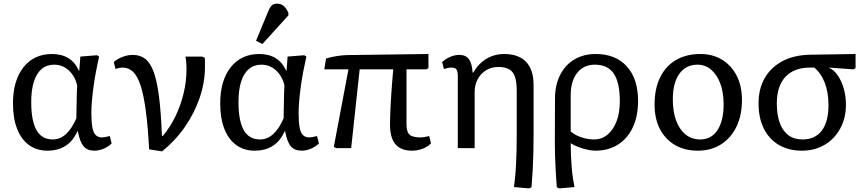

<svg xmlns="http://www.w3.org/2000/svg" viewBox="-20 -820 4796 1063"><path d="M242.2 14.2Q183.1 14.2 140.1 -17.3Q97.2 -48.8 74.5 -107.4Q51.8 -166 51.8 -247.1Q51.8 -374 109.9 -447.5Q168 -521 268.1 -521Q321.3 -521 358.6 -498Q396 -475.1 417 -428.2H418.9L424.8 -506.8L517.1 -514.2L528.8 -506.8Q519 -463.9 511 -421.4Q502.9 -378.9 497.6 -338.4Q492.2 -297.9 489 -261.5Q485.8 -225.1 485.8 -193.8Q485.8 -144 491.5 -114Q497.1 -84 510.5 -71.5Q523.9 -59.1 545.9 -59.1Q551.8 -59.1 562.5 -61Q573.2 -63 587.9 -66.9L598.1 -25.9Q580.1 -7.8 554 3.2Q527.8 14.2 502.9 14.2Q462.9 14.2 442.4 -10.5Q421.9 -35.2 411.1 -92.8H408.2Q392.1 -56.6 368.7 -33.2Q345.2 -9.8 313.7 2.2Q282.2 14.2 242.2 14.2ZM272 -47.9Q312 -47.9 344.5 -76.9Q377 -106 402.8 -165Q402.8 -178.2 403.3 -200.7Q403.8 -223.1 404.3 -250Q404.8 -276.9 405.3 -302.5Q405.8 -328.1 407.2 -347.2Q395 -398.9 360.6 -430.4Q326.2 -461.9 279.8 -461.9Q238.8 -461.9 210.4 -438Q182.1 -414.1 167.5 -367.9Q152.8 -321.8 152.8 -254.9Q152.8 -185.1 166 -138.9Q179.2 -92.8 205.6 -70.3Q231.9 -47.9 272 -47.9Z M877.4 18.1 805.7 6.8Q798.8 -119.1 787.4 -205.6Q775.9 -292 758.8 -345Q741.7 -397.9 717.3 -421.9Q692.9 -445.8 659.7 -445.8Q640.6 -445.8 619.6 -438L609.9 -476.1Q627 -493.2 657.2 -504.6Q687.5 -516.1 713.9 -516.1Q755.9 -516.1 784.2 -494.1Q812.5 -472.2 831.1 -421.1Q849.6 -370.1 860.6 -283.4Q871.6 -196.8 876.5 -67.9H881.8Q922.9 -116.7 952.1 -177.7Q981.4 -238.8 997.1 -305.4Q1012.7 -372.1 1012.7 -439Q1012.7 -457 1011.2 -474.1Q1009.8 -491.2 1006.8 -506.8H1098.6L1112.8 -501Q1114.7 -493.2 1114.7 -483.6Q1114.7 -474.1 1114.7 -449.2Q1114.7 -364.3 1085.7 -279.1Q1056.6 -193.8 1003.7 -117.4Q950.7 -41 877.4 18.1Z M1389.6 14.2Q1330.6 14.2 1287.6 -17.3Q1244.6 -48.8 1221.9 -107.4Q1199.2 -166 1199.2 -247.1Q1199.2 -374 1257.3 -447.5Q1315.4 -521 1415.5 -521Q1468.8 -521 1506.1 -498Q1543.5 -475.1 1564.5 -428.2H1566.4L1572.3 -506.8L1664.6 -514.2L1676.3 -506.8Q1666.5 -463.9 1658.4 -421.4Q1650.4 -378.9 1645 -338.4Q1639.6 -297.9 1636.5 -261.5Q1633.3 -225.1 1633.3 -193.8Q1633.3 -144 1638.9 -114Q1644.5 -84 1658 -71.5Q1671.4 -59.1 1693.4 -59.1Q1699.2 -59.1 1710 -61Q1720.7 -63 1735.4 -66.9L1745.6 -25.9Q1727.5 -7.8 1701.4 3.2Q1675.3 14.2 1650.4 14.2Q1610.4 14.2 1589.8 -10.5Q1569.3 -35.2 1558.6 -92.8H1555.7Q1539.6 -56.6 1516.1 -33.2Q1492.7 -9.8 1461.2 2.2Q1429.7 14.2 1389.6 14.2ZM1419.4 -47.9Q1459.5 -47.9 1491.9 -76.9Q1524.4 -106 1550.3 -165Q1550.3 -178.2 1550.8 -200.7Q1551.3 -223.1 1551.8 -250Q1552.2 -276.9 1552.7 -302.5Q1553.2 -328.1 1554.7 -347.2Q1542.5 -398.9 1508.1 -430.4Q1473.6 -461.9 1427.2 -461.9Q1386.2 -461.9 1357.9 -438Q1329.6 -414.1 1314.9 -367.9Q1300.3 -321.8 1300.3 -254.9Q1300.3 -185.1 1313.5 -138.9Q1326.7 -92.8 1353 -70.3Q1379.4 -47.9 1419.4 -47.9ZM1432.6 -576.2 1397.5 -594.2 1464.8 -756.8Q1474.6 -780.8 1485.1 -790.3Q1495.6 -799.8 1513.7 -799.8Q1534.7 -799.8 1549.6 -787.8Q1564.5 -775.9 1576.7 -749V-734.9Z M2261.2 14.2Q2199.2 14.2 2169.2 -21.5Q2139.2 -57.1 2139.2 -131.8Q2139.2 -147.9 2140.1 -175Q2141.1 -202.1 2142.6 -235.6Q2144 -269 2146.7 -304.4Q2149.4 -339.8 2151.9 -374Q2154.3 -408.2 2157.2 -436H1971.2L1924.3 0H1841.3L1828.1 -6.8L1909.2 -436H1775.4L1785.2 -496.1Q1796.4 -500 1811.8 -503.4Q1827.1 -506.8 1844.2 -509.5Q1861.3 -512.2 1876.7 -513.7Q1892.1 -515.1 1904.3 -515.1L2352.1 -521V-442.9L2340.3 -436H2230.5Q2230.5 -399.9 2230.5 -361.6Q2230.5 -323.2 2230.5 -284.2Q2230.5 -245.1 2230.5 -206.5Q2230.5 -168 2230.5 -131.8Q2230.5 -89.8 2247.3 -74.5Q2264.2 -59.1 2310.1 -59.1Q2317.9 -59.1 2330.1 -61Q2342.3 -63 2356.4 -66.9L2366.2 -25.9Q2353 -12.7 2336.2 -3.9Q2319.3 4.9 2300.8 9.5Q2282.2 14.2 2261.2 14.2Z M2910.6 223.1 2825.7 215.8Q2828.6 192.9 2831.8 161.4Q2835 129.9 2836.9 92.5Q2838.9 55.2 2839.8 14.2Q2840.8 -26.9 2840.8 -69.8V-320.8Q2840.8 -390.6 2817.9 -419.9Q2794.9 -449.2 2738.8 -449.2Q2700.7 -449.2 2671.4 -431.2Q2642.1 -413.1 2625 -382.1Q2607.9 -351.1 2607.9 -310.1V0H2514.6V-397Q2514.6 -424.8 2507.3 -435.3Q2500 -445.8 2480 -445.8Q2460.9 -445.8 2438 -438L2427.7 -476.1Q2446.8 -494.1 2472.4 -505.1Q2498 -516.1 2522 -516.1Q2558.1 -516.1 2575.4 -493.7Q2592.8 -471.2 2596.7 -418H2600.1Q2619.1 -451.2 2645 -474.1Q2670.9 -497.1 2702.9 -509Q2734.9 -521 2771 -521Q2851.1 -521 2892.6 -477.5Q2934.1 -434.1 2934.1 -350.1V-69.8Q2934.1 -16.6 2932.9 30.3Q2931.6 77.1 2929.2 122.1Q2926.8 167 2922.9 215.8Z M3074.7 223.1 3062.5 215.8Q3059.6 178.7 3057.1 134.3Q3054.7 89.8 3053.2 47.4Q3051.8 4.9 3051.8 -26.9L3052.7 -272.9Q3052.7 -348.1 3080.6 -404.1Q3108.4 -460 3159.4 -490.5Q3210.4 -521 3278.3 -521Q3388.2 -521 3450.4 -452.4Q3512.7 -383.8 3512.7 -261.2Q3512.7 -177.2 3483.6 -115.2Q3454.6 -53.2 3401.6 -19.5Q3348.6 14.2 3276.4 14.2Q3256.3 14.2 3231 8.5Q3205.6 2.9 3182.1 -6.1Q3158.7 -15.1 3141.6 -25.9H3139.6Q3139.6 7.3 3141.1 40.3Q3142.6 73.2 3145 104.7Q3147.5 136.2 3151.6 164.6Q3155.8 192.9 3160.6 215.8ZM3267.6 -47.9Q3311.5 -47.9 3343.5 -74.5Q3375.5 -101.1 3393.6 -148.4Q3411.6 -195.8 3411.6 -259.8Q3411.6 -362.8 3378.2 -412.4Q3344.7 -461.9 3273.4 -461.9Q3211.4 -461.9 3175.5 -416.5Q3139.6 -371.1 3139.6 -292V-92.8Q3151.9 -80.6 3172.6 -70.3Q3193.4 -60.1 3219 -54Q3244.6 -47.9 3267.6 -47.9Z M3843.3 14.2Q3770 14.2 3716.6 -17.3Q3663.1 -48.8 3633.5 -106Q3604 -163.1 3604 -241.2Q3604 -328.1 3634.5 -391.1Q3665 -454.1 3722.2 -487.5Q3779.3 -521 3856.9 -521Q3926.8 -521 3978.5 -489Q4030.3 -457 4059.1 -399.9Q4087.9 -342.8 4087.9 -266.1Q4087.9 -182.1 4057.6 -119.1Q4027.3 -56.2 3972.4 -21Q3917.5 14.2 3843.3 14.2ZM3856.9 -47.9Q3918 -47.9 3952.1 -99.4Q3986.3 -150.9 3986.3 -242.2Q3986.3 -308.1 3967.8 -357.7Q3949.2 -407.2 3916.7 -434.6Q3884.3 -461.9 3841.3 -461.9Q3777.3 -461.9 3741.2 -411.4Q3705.1 -360.8 3705.1 -271Q3705.1 -168 3746.1 -107.9Q3787.1 -47.9 3856.9 -47.9Z M4418.9 14.2Q4345.7 14.2 4291.7 -17.8Q4237.8 -49.8 4208.7 -108.4Q4179.7 -167 4179.7 -247.1Q4179.7 -330.1 4214.8 -389.6Q4250 -449.2 4314.5 -482.7Q4378.9 -516.1 4468.8 -517.1L4716.8 -521V-442.9L4704.6 -436L4570.8 -445.8V-443.8Q4597.7 -432.6 4618.7 -401.9Q4639.6 -371.1 4651.6 -329.1Q4663.6 -287.1 4663.6 -241.2Q4663.6 -167 4632.1 -108.9Q4600.6 -50.8 4545.7 -18.3Q4490.7 14.2 4418.9 14.2ZM4422.9 -47.9Q4492.7 -47.9 4529.8 -96.9Q4566.9 -146 4566.9 -237.8Q4566.9 -307.6 4546.4 -361.3Q4525.9 -415 4487.8 -445.8H4464.8Q4376 -445.8 4328.4 -394.3Q4280.8 -342.8 4280.8 -247.1Q4280.8 -183.1 4297.4 -138.7Q4314 -94.2 4345.5 -71Q4377 -47.9 4422.9 -47.9Z"/></svg>

Font: Literata
Style: Regular
Weight: 400
Designer: Latin by Veronika Burian and Jose Scaglione. Greek by Irene Vlachou. Cyrillic by Vera Evstafieva.
Foundry: TypeTogether
Version: Version 3.002